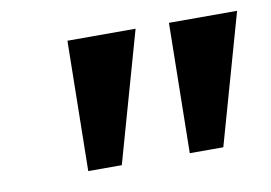

<svg xmlns="http://www.w3.org/2000/svg" viewBox="-44 -786 575 407"><g transform="rotate(-10 243.5 -583.0)"><path d="M335.4 -443.2 339.9 -723H486.6L407.6 -443.2ZM116.9 -443.2 121.4 -723H268.1L189.1 -443.2Z"/></g></svg>

Font: Public Sans Thin
Style: Italic
Weight: 100
Italic angle: -8°
Designer: The Public Sans project authors (U.S. Web Design System). Libre Franklin designed by Pablo Impallari and Rodrigo Fuenzal
Version: Version 2.000